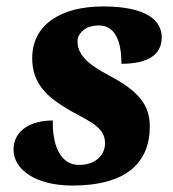

<svg xmlns="http://www.w3.org/2000/svg" viewBox="-20 -566 536 596"><path d="M205 10C374 10 445 -63 445 -173C445 -240 411 -283 318 -332C254 -366 217 -397 221 -444C224 -464 246 -487 287 -487C344 -487 357 -425 357 -368C436 -368 482 -394 482 -450C482 -500 439 -546 300 -546C167 -546 80 -488 80 -386C80 -308 122 -264 210 -216C269 -184 306 -167 306 -121C306 -86 278 -54 225 -54C166 -54 142 -118 144 -192C78 -192 22 -163 22 -101C22 -41 89 10 205 10Z"/></svg>

Font: Noto Serif SemiCondensed Extra
Style: Italic
Weight: 800
Width: 4
Italic angle: -12°
Designer: Monotype Design Team
Foundry: Monotype Imaging Inc.
Version: Version 1.901